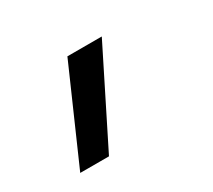

<svg xmlns="http://www.w3.org/2000/svg" viewBox="-76 -282 653 590"><g transform="rotate(-30 250.0 13.0)"><path d="M63 178 208 -152H330L165 178Z"/></g></svg>

Font: Iosevka Term Curly SmBd Obl
Style: Regular
Weight: 600
Italic angle: -9°
Designer: Belleve Invis
Foundry: Belleve Invis
Version: Version 32.3.0